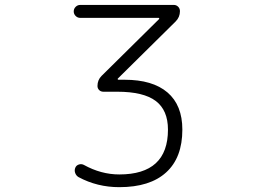

<svg xmlns="http://www.w3.org/2000/svg" viewBox="-20 -774 1040 782"><path d="M306.6 -701.2Q295.9 -701.2 288.1 -709Q280.3 -716.8 280.3 -727.5Q280.3 -738.3 288.1 -746.1Q295.9 -753.9 306.6 -753.9H688.5Q698.2 -753.9 705.6 -746.6Q712.9 -739.3 712.9 -728.5Q712.9 -704.1 695.3 -686.5L460 -454.1Q459 -453.1 459.5 -451.2Q460 -449.2 461.9 -449.2H487.3Q601.6 -449.2 662.1 -397.5Q722.7 -345.7 722.7 -246.1Q722.7 -131.8 656.7 -71.8Q590.8 -11.7 465.8 -11.7Q376 -11.7 299.8 -52.7Q290 -58.6 286.1 -69.8Q282.2 -81.1 287.1 -91.8Q291 -100.6 301.3 -104Q311.5 -107.4 321.3 -102.5Q391.6 -63.5 465.8 -63.5Q664.1 -63.5 664.1 -246.1Q664.1 -325.2 614.3 -362.8Q564.5 -400.4 458 -400.4H401.4Q390.6 -400.4 383.8 -407.2Q377 -414.1 377 -423.8Q377 -448.2 393.6 -464.8L627.9 -696.3Q628.9 -697.3 628.4 -699.2Q627.9 -701.2 626 -701.2Z"/></svg>

Font: Rounded Mgen+ 2m light
Style: Regular
Weight: 200
Designer: [Source Han Sans]
Ryoko NISHIZUKA  (kana & ideographs); Paul D. Hunt (Latin, Greek & Cyrillic); Wenlong ZHANG  (bopomofo
Version: Version 1.059.20150602